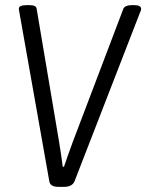

<svg xmlns="http://www.w3.org/2000/svg" viewBox="-20 -722 567 744"><path d="M206 2Q174 2 171 -20L56 -669Q55 -676 54 -680.5Q53 -685 53 -688Q53 -702 82 -702H96Q120 -702 122 -688L209 -172Q213 -148 217 -121Q221 -94 223 -76H228Q234 -94 243 -119.5Q252 -145 262 -172L458 -688Q461 -695 469.5 -698.5Q478 -702 489 -702H501Q527 -702 527 -687Q527 -682 522 -672L269 -20Q260 2 229 2Z"/></svg>

Font: Asap Condensed Condensed Light
Style: Italic
Weight: 300
Width: 3
Italic angle: -6°
Designer: Pablo Cosgaya
Foundry: Omnibus-Type
Version: Version 3.001; ttfautohint (v1.8.4.7-5d5b)